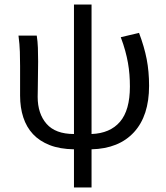

<svg xmlns="http://www.w3.org/2000/svg" viewBox="-20 -642 729 841"><path d="M304 179V12Q242 11 197.5 -6.5Q153 -24 124.5 -54.5Q96 -85 82 -128Q68 -171 68 -223V-353Q68 -382 67 -415Q66 -448 61 -486H141Q145 -460 146 -432.5Q147 -405 147 -373Q147 -353 146.5 -330.5Q146 -308 146 -287Q146 -266 145.5 -248Q145 -230 145 -218Q145 -144 184 -99.5Q223 -55 304 -55V-622H381V-55Q462 -58 505.5 -108.5Q549 -159 549 -263Q549 -290 547 -315.5Q545 -341 540.5 -366.5Q536 -392 528.5 -419.5Q521 -447 509 -479L589 -498Q612 -437 622.5 -383Q633 -329 633 -266Q633 -135 567 -63Q501 9 381 12V179Z"/></svg>

Font: Giro Regular
Style: Regular
Weight: 400
Designer: Paul D. Hunt
Foundry: Adobe Systems Incorporated
Version: Version 1.000;PS 1.0;hotconv 1.0.88;makeotf.lib2.5.647800